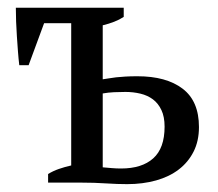

<svg xmlns="http://www.w3.org/2000/svg" viewBox="-20 -467 557 491"><path d="M242.7 -39.1Q254.9 -38.1 266.1 -37.1Q277.3 -36.1 289.6 -36.1Q342.8 -36.1 371.8 -62Q400.9 -87.9 400.9 -143.1Q400.9 -168.5 392.8 -185.5Q384.8 -202.6 371.1 -212.9Q357.4 -223.1 339.1 -227.5Q320.8 -231.9 300.8 -231.9Q286.1 -231.9 271.5 -231.2Q256.8 -230.5 242.7 -228ZM296.4 -447.3V-423.8Q285.2 -416.5 272 -411.4Q258.8 -406.2 242.7 -402.3V-264.2Q250 -265.1 258.3 -266.6Q266.6 -268.1 277.1 -269.3Q287.6 -270.5 300.8 -271.2Q314 -272 331.5 -272Q405.3 -272 447 -240.2Q488.8 -208.5 488.8 -142.1Q488.8 -106.4 475.1 -79.3Q461.4 -52.2 437.3 -33.7Q413.1 -15.1 379.2 -5.6Q345.2 3.9 305.2 3.9Q280.8 3.9 251 2Q221.2 0 187.5 0H103V-22Q115.7 -29.8 130.4 -34.9Q145 -40 162.1 -43.9V-407.7H92.8L53.2 -300.3H29.3Q27.3 -316.9 25.9 -335.7Q24.4 -354.5 23.2 -373.8Q22 -393.1 21.2 -411.6Q20.5 -430.2 20.5 -447.3Z"/></svg>

Font: PT Astra Serif
Style: Regular
Weight: 400
Designer: A.Korolkova, I. Chaeva
Foundry: ParaType Ltd
Version: Version 1.002